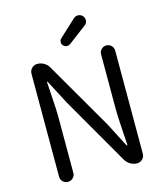

<svg xmlns="http://www.w3.org/2000/svg" viewBox="-135 -1054 993 1155"><g transform="rotate(-15 361.0 -476.0)"><path d="M99.6 -43.9V-684.6Q99.6 -705.1 113.8 -719.2Q127.9 -733.4 148.4 -733.4Q169.9 -733.4 189.5 -722.2Q209 -710.9 219.7 -691.4L462.9 -271.5L540 -122.1Q541 -120.1 543.5 -120.1Q545.9 -120.1 545.9 -122.1Q534.2 -296.9 534.2 -351.6V-689.5Q534.2 -707 546.9 -720.2Q559.6 -733.4 578.1 -733.4Q596.7 -733.4 609.4 -720.2Q622.1 -707 622.1 -689.5V-47.9Q622.1 -27.3 607.9 -13.7Q593.8 0 574.2 0Q552.7 0 533.7 -11.2Q514.6 -22.5 502.9 -41L259.8 -462.9L181.6 -612.3Q180.7 -614.3 178.7 -614.3Q176.8 -614.3 176.8 -612.3Q177.7 -593.8 181.2 -543Q184.6 -492.2 186.5 -455.6Q188.5 -418.9 188.5 -384.8V-43.9Q188.5 -25.4 175.3 -12.7Q162.1 0 144 0Q126 0 112.8 -12.7Q99.6 -25.4 99.6 -43.9ZM371.1 -797.9Q362.3 -791 351.6 -791Q349.6 -791 348.6 -791Q335 -792 326.2 -801.8Q318.4 -810.5 318.4 -822.3Q318.4 -836.9 329.1 -845.7L432.6 -941.4Q444.3 -952.1 459 -952.1Q460.9 -952.1 461.9 -952.1Q478.5 -951.2 489.3 -938.5Q499 -926.8 499 -913.1Q499 -893.6 483.4 -882.8Z"/></g></svg>

Font: Gen Jyuu GothicX Regular
Style: Regular
Weight: 400
Designer: [Source Han Sans]
Ryoko NISHIZUKA  (kana & ideographs); Paul D. Hunt (Latin, Greek & Cyrillic); Wenlong ZHANG  (bopomofo
Version: Version 1.002.20150607